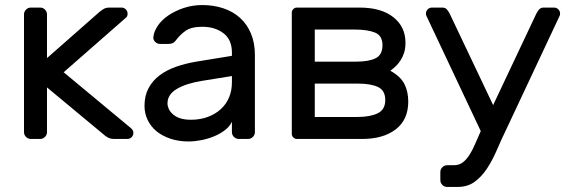

<svg xmlns="http://www.w3.org/2000/svg" viewBox="-20 -550 2262 760"><path d="M166 -320 374 -503Q380 -508 389.5 -514Q399 -520 413 -520H461Q471 -520 478 -513Q485 -506 485 -496Q485 -491 483.5 -486.5Q482 -482 474 -476L232 -264L498 -43Q508 -35 508 -24Q508 -14 501 -7Q494 0 484 0H432Q417 0 406.5 -6Q396 -12 391 -17L166 -204V-27Q166 -16 158 -8Q150 0 139 0H102Q91 0 83 -8Q75 -16 75 -27V-493Q75 -504 83 -512Q91 -520 102 -520H139Q150 -520 158 -512Q166 -504 166 -493Z M552 0ZM552 -131Q552 -171 568 -201Q584 -231 612 -252Q640 -273 677.5 -286Q715 -299 757 -306L898 -329V-342Q898 -393 864.5 -418.5Q831 -444 781 -444Q737 -444 714.5 -428Q692 -412 676 -390Q670 -382 663 -379Q656 -376 644 -376H614Q603 -376 594.5 -384Q586 -392 587 -403Q589 -425 604.5 -448Q620 -471 646.5 -489Q673 -507 707.5 -518.5Q742 -530 781 -530Q826 -530 864.5 -517Q903 -504 930.5 -479Q958 -454 973.5 -417Q989 -380 989 -332V-27Q989 -16 981 -8Q973 0 962 0H925Q914 0 906 -8Q898 -16 898 -27V-68Q889 -49 870 -34.5Q851 -20 826.5 -10Q802 0 775.5 5Q749 10 726 10Q687 10 654.5 -1Q622 -12 599.5 -30.5Q577 -49 564.5 -75Q552 -101 552 -131ZM736 -76Q772 -76 802 -87Q832 -98 853.5 -117.5Q875 -137 886.5 -164Q898 -191 898 -224V-249L780 -230Q717 -220 680 -198Q643 -176 643 -141Q643 -130 648 -119Q653 -108 664 -98Q675 -88 692.5 -82Q710 -76 736 -76Z M1226 -219V-87H1395Q1445 -87 1475 -101.5Q1505 -116 1505 -154Q1505 -192 1476.5 -205.5Q1448 -219 1398 -219ZM1226 -433V-306H1390Q1440 -306 1467 -319.5Q1494 -333 1494 -371Q1494 -409 1464.5 -421Q1435 -433 1385 -433ZM1155 0Q1147 0 1141 -6Q1135 -12 1135 -20V-500Q1135 -508 1141 -514Q1147 -520 1155 -520H1403Q1489 -520 1537 -482Q1585 -444 1585 -381Q1585 -358 1579.5 -341Q1574 -324 1565.5 -311Q1557 -298 1546.5 -288Q1536 -278 1525 -270Q1566 -247 1581 -217Q1596 -187 1596 -148Q1596 -76 1546.5 -38Q1497 0 1414 0Z M1667 -489Q1666 -492 1666 -496Q1666 -506 1673 -513Q1680 -520 1690 -520H1731Q1743 -520 1749.5 -512Q1756 -504 1760 -496L1932 -134L2103 -496Q2107 -504 2113.5 -512Q2120 -520 2132 -520H2173Q2183 -520 2190 -513Q2197 -506 2197 -496Q2197 -492 2196 -489L1985 -40Q1965 1 1947.5 42Q1930 83 1908.5 116Q1887 149 1859 169.5Q1831 190 1791 190H1750Q1739 190 1731 182Q1723 174 1723 163V131Q1723 120 1731 112Q1739 104 1750 104H1776Q1797 104 1811 93.5Q1825 83 1837 65Q1849 47 1859.5 22.5Q1870 -2 1883 -31Z"/></svg>

Font: Rubik
Style: Regular
Weight: 400
Designer: Hubert & Fischer
Foundry: Hubert & Fischer
Version: Version 1.002; ttfautohint (v1.6)